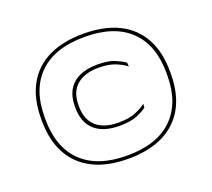

<svg xmlns="http://www.w3.org/2000/svg" viewBox="-114 -797 1051 953"><g transform="rotate(-20 412.0 -320.0)"><path d="M411.5 10.5Q302 10.5 226 -27.5Q150 -65.5 110.5 -138Q71 -210.5 71 -314.5V-325Q71 -429 110.5 -501.5Q150 -574 226 -611.8Q302 -649.5 411.5 -649.5Q521.5 -649.5 597.5 -611.8Q673.5 -574 713.2 -501.5Q753 -429 752.5 -325V-314.5Q752.5 -210.5 713 -138Q673.5 -65.5 597.5 -27.5Q521.5 10.5 411.5 10.5ZM426 -158Q340.5 -158 295 -198.8Q249.5 -239.5 249.5 -317V-324.5Q249.5 -402 295.2 -442Q341 -482 426 -482Q482.5 -482 516.5 -467.5Q550.5 -453 567.5 -440L569 -419.5Q547 -437 512.2 -451Q477.5 -465 425 -465Q350.5 -465 309.5 -429.2Q268.5 -393.5 268.5 -325V-317Q268.5 -248.5 309.2 -211.8Q350 -175 426.5 -175Q482 -175 517 -189.5Q552 -204 573 -221L571.5 -201Q553 -186.5 518.5 -172.2Q484 -158 426 -158ZM412 -6.5Q568.5 -6.5 651 -86.5Q733.5 -166.5 733.5 -314.5V-325Q733.5 -473.5 651 -553Q568.5 -632.5 412 -632.5Q255 -632.5 172.5 -553Q90 -473.5 90 -325V-314.5Q90 -166.5 172.5 -86.5Q255 -6.5 412 -6.5Z"/></g></svg>

Font: Anek Latin Expanded Thin
Style: Regular
Weight: 250
Width: 7
Designer: Yesha Goshar
Foundry: Ek Type
Version: Version 1.003